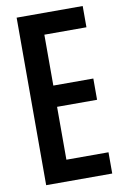

<svg xmlns="http://www.w3.org/2000/svg" viewBox="-90 -852 578 903"><g transform="rotate(-10 199.5 -400.0)"><path d="M55.5 0V-800H371V-698.5H170V-455.5H361V-354H170V-101.5H371V0Z"/></g></svg>

Font: Big Shoulders Text Thin
Style: Bold
Weight: 700
Version: Version 2.002